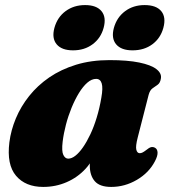

<svg xmlns="http://www.w3.org/2000/svg" viewBox="-20 -722 674 757"><path d="M523 -180Q514 -145 517.5 -131.5Q521 -118 531 -118Q536.5 -118 542 -120.8Q547.5 -123.5 556 -130Q568 -140 575.8 -141.8Q583.5 -143.5 591 -139.5Q600.5 -134.5 601.2 -121Q602 -107.5 591 -86.5Q567.5 -41 519.8 -13Q472 15 418.5 15Q373 15 353.5 -7.8Q334 -30.5 334 -69.5Q334 -82 335 -95.5Q336 -109 337.8 -123Q339.5 -137 342 -150.5Q344.5 -164 347.5 -176.5L361.5 -136.5Q349 -91 317.5 -56.8Q286 -22.5 242.8 -3.8Q199.5 15 150.5 15Q80.5 15 43.2 -29Q6 -73 17 -161Q23 -208.5 42.5 -255.2Q62 -302 95 -343.5Q128 -385 174.2 -416.8Q220.5 -448.5 280 -466.8Q339.5 -485 411.5 -485Q483 -485 529 -475.5Q575 -466 596.2 -449.8Q617.5 -433.5 614.5 -413.5Q612 -395.5 602 -388.2Q592 -381 581.5 -373.8Q571 -366.5 566 -348ZM227 -163.5Q222.5 -125.5 229.8 -111Q237 -96.5 249 -96.5Q262.5 -96.5 277.2 -108Q292 -119.5 307 -141Q322 -162.5 336 -192Q350 -221.5 361.2 -258.2Q372.5 -295 379.5 -336.5Q386.5 -375.5 381 -393.2Q375.5 -411 359 -411Q341.5 -411 324.2 -396Q307 -381 291.2 -355.2Q275.5 -329.5 262.2 -297.2Q249 -265 240 -230.5Q231 -196 227 -163.5ZM268 -523.5Q223.5 -523.5 203.5 -547.2Q183.5 -571 194.5 -612Q206 -654 238.5 -678Q271 -702 315.5 -702Q360.5 -702 380.2 -678Q400 -654 388.5 -612Q377.5 -571.5 345.2 -547.5Q313 -523.5 268 -523.5ZM502.5 -523.5Q458 -523.5 438 -547.2Q418 -571 429 -612Q440.5 -653.5 473 -677.8Q505.5 -702 550 -702Q596 -702 615.8 -678Q635.5 -654 624 -612Q613 -571.5 580.8 -547.5Q548.5 -523.5 502.5 -523.5Z"/></svg>

Font: Fraunces Wonky
Style: Italic
Weight: 900
Italic angle: -16°
Version: Version 1.000;[b76b70a41]